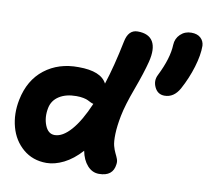

<svg xmlns="http://www.w3.org/2000/svg" viewBox="-87 -891 1105 1016"><g transform="rotate(10 465.0 -382.5)"><path d="M777.8 -439.9Q741.2 -439.9 724.6 -474.4Q708 -508.8 725.1 -542Q774.4 -640.6 776.9 -712.9Q778.3 -747.1 802.2 -770Q826.2 -793 860.8 -793Q893.1 -793 910.9 -776.6Q928.7 -760.3 930.2 -734.9Q930.7 -685.1 910.9 -619.6Q891.1 -554.2 857.9 -493.2Q828.1 -439.9 777.8 -439.9ZM224.1 19Q150.4 19 98.6 -24.9Q46.9 -68.8 28.1 -138.2Q9.3 -207.5 24.9 -285.2Q46.9 -394 122.3 -452.6Q197.8 -511.2 305.2 -509.8Q425.8 -509.8 457 -448.2Q489.7 -548.8 517.1 -684.1Q529.8 -750 580.1 -750Q640.1 -750 662.1 -712.2Q684.1 -674.3 666 -602.1Q650.4 -540.5 616 -447.5Q581.5 -354.5 569.8 -294.9Q558.6 -237.8 557.4 -196Q556.2 -154.3 562 -132.3Q567.9 -110.4 575.4 -95.5Q583 -80.6 588.1 -66.9Q593.3 -53.2 590.8 -38.1Q583.5 27.8 507.8 27.8Q471.7 27.8 445.6 -1.5Q419.4 -30.8 410.2 -79.1Q365.2 -29.3 316.7 -5.1Q268.1 19 224.1 19ZM183.1 -269Q172.9 -218.3 189.5 -176Q206.1 -133.8 241.2 -133.8Q284.2 -133.8 329.1 -184.8Q374 -235.8 415 -332Q408.2 -333 399.4 -337.4Q390.6 -341.8 382.6 -345.9Q374.5 -350.1 357.9 -353.5Q341.3 -356.9 319.8 -356.9Q264.2 -356.9 227.8 -333.7Q191.4 -310.5 183.1 -269Z"/></g></svg>

Font: Shantell Sans Bouncy
Style: Bold Italic
Weight: 700
Italic angle: -11.31°
Designer: Stephen Nixon, Anya Danilova, Shantell Martin
Foundry: Arrow Type
Version: Version 1.006;[9816181b4]